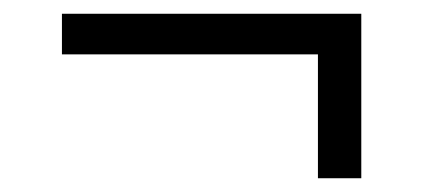

<svg xmlns="http://www.w3.org/2000/svg" viewBox="-20 -400 615 279"><path d="M505 -380V-141H442V-321H70V-380Z"/></svg>

Font: Montserrat Alternates
Style: Regular
Weight: 400
Designer: Julieta Ulanovsky
Foundry: Julieta Ulanovsky
Version: Version 7.200;PS 007.200;hotconv 1.0.88;makeotf.lib2.5.64775